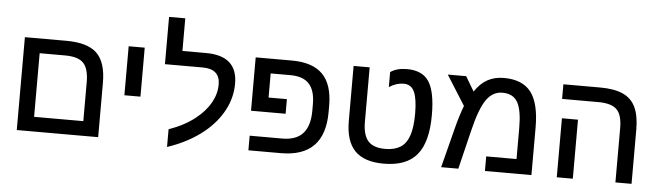

<svg xmlns="http://www.w3.org/2000/svg" viewBox="-50 -1014 4248 1239"><g transform="rotate(5 2073.5 -394.5)"><path d="M612.3 -351.1V0H85V-601.6H354Q491.7 -601.6 552 -543.2Q612.3 -484.9 612.3 -351.1ZM189 -94.7H507.8V-346.7Q507.8 -433.6 473.4 -470.2Q439 -506.8 353 -506.8H189Z M861.3 -601.6V-284.2H757.3V-601.6Z M1060.5 -90.3Q1162.6 -126.5 1231.4 -181.6Q1293 -230.5 1325.2 -288.1Q1357.4 -345.7 1357.4 -406.2Q1357.4 -506.8 1245.1 -506.8H1000.5V-813H1105.5V-601.6H1258.3Q1462.4 -601.6 1462.4 -421.4Q1462.4 -330.6 1419.2 -249Q1376 -167.5 1297.4 -102.5Q1200.2 -22.5 1060.5 24.4Z M1974.1 -333Q1974.1 -420.4 1935.3 -463.6Q1896.5 -506.8 1813 -506.8H1685.5V-350.6H1804.2V-255.9H1580.1V-601.6H1814Q1948.7 -601.6 2014.2 -535.6Q2079.6 -469.7 2079.6 -331.1V-291Q2079.6 0 1795.9 0H1585.4V-94.7H1796.9Q1886.7 -94.7 1930.4 -143.6Q1974.1 -192.4 1974.1 -290.5Z M2462.9 9.8Q2335 9.8 2274.7 -53Q2214.4 -115.7 2214.4 -246.1V-601.6H2318.4V-249Q2318.4 -164.1 2352.5 -125Q2386.7 -85.9 2463.9 -85.9Q2523.4 -85.9 2561.5 -109.6Q2599.6 -133.3 2618.2 -186.5Q2636.7 -239.7 2636.7 -329.1Q2636.7 -424.8 2616.2 -470.2Q2595.7 -515.6 2546.4 -515.6Q2499 -515.6 2452.6 -485.4V-582.5Q2493.2 -611.3 2559.6 -611.3Q2661.1 -611.3 2703.1 -544.9Q2745.1 -478.5 2745.1 -329.6Q2745.1 -153.8 2677 -72Q2608.9 9.8 2462.9 9.8Z M3188 -608.9Q3308.6 -608.9 3363.8 -536.6Q3418.9 -464.4 3418.9 -308.1V0H3117.7V-94.7H3314V-297.4Q3314 -411.1 3285.2 -462.2Q3256.3 -513.2 3186.5 -513.2Q3123.5 -513.2 3082.5 -454.6Q3040.5 -394.5 3005.9 -249L2945.3 0H2834L2900.4 -259.3Q2912.1 -305.2 2923.8 -341.8Q2935.5 -378.4 2946.3 -406.2L2824.7 -599.1H2943.8L3000 -504.4Q3035.2 -557.6 3081.1 -583.3Q3127 -608.9 3188 -608.9Z M4067.4 -351.1V0H3962.9V-352.1Q3962.9 -437 3928 -471.9Q3893.1 -506.8 3807.6 -506.8H3573.2V-601.6H3811Q3903.3 -601.6 3959.5 -576.2Q4015.6 -550.8 4041.5 -495.8Q4067.4 -440.9 4067.4 -351.1ZM3687 -382.3V0H3583V-382.3Z"/></g></svg>

Font: Arimo Medium
Style: Regular
Weight: 500
Designer: Steve Matteson
Foundry: Monotype Imaging Inc.
Version: Version 1.33